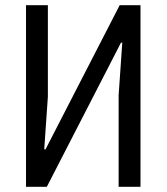

<svg xmlns="http://www.w3.org/2000/svg" viewBox="-20 -718 640 738"><path d="M80 -698H164V-346L150 -144H155L440 -698H520V0H436V-352L450 -554H445L160 0H80Z"/></svg>

Font: PlemolJP35 Console
Style: Regular
Weight: 400
Version: v2.0.3; ttfautohint (v1.8.4.7-5d5b-dirty) -l 6 -r 45 -G 200 